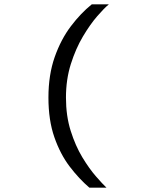

<svg xmlns="http://www.w3.org/2000/svg" viewBox="-20 -732 656 882"><path d="M390.5 130Q343.5 90 300.2 33.2Q257 -23.5 229.8 -101.5Q202.5 -179.5 202.5 -284Q202.5 -388 231.2 -469.8Q260 -551.5 305.8 -611.8Q351.5 -672 401.5 -712H480Q459.5 -695.5 426.8 -657.8Q394 -620 361 -564.5Q328 -509 305.5 -438Q283 -367 283 -284Q283 -199.5 304.8 -130.8Q326.5 -62 358.2 -9.5Q390 43 420.8 78.2Q451.5 113.5 469 130Z"/></svg>

Font: Overpass Mono
Style: Regular
Weight: 400
Designer: Delve Withrington, Dave Bailey
Foundry: Delve Fonts LLC
Version: Version 4.000